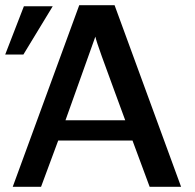

<svg xmlns="http://www.w3.org/2000/svg" viewBox="-25 -719 749 739"><path d="M-5 -509 67 -695H178L65 -509ZM24 0 280 -699H416L672 0H551L485 -178H199L133 0ZM227 -256H457Q445 -289 416 -367.5Q387 -446 366.5 -503Q346 -560 342 -578Z"/></svg>

Font: Coval
Style: Medium
Weight: 500
Foundry: Context Ltd
Version: Version 001.000